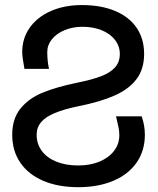

<svg xmlns="http://www.w3.org/2000/svg" viewBox="-20 -748 640 778"><path d="M29.5 -202Q29.5 -267 63 -308.2Q96.5 -349.5 152.5 -372.5Q208.5 -395.5 291 -412.5Q353 -425 390 -439.2Q427 -453.5 446.2 -475Q465.5 -496.5 465.5 -529.5Q465.5 -561 446 -586.2Q426.5 -611.5 392 -625.5Q357.5 -639.5 314 -639.5Q275.5 -639.5 242.8 -626.2Q210 -613 190.8 -589.5Q171.5 -566 171.5 -537Q171.5 -501.5 178.5 -469H79Q70 -518 70 -537Q70 -593 100.8 -636.2Q131.5 -679.5 186.5 -703.5Q241.5 -727.5 312 -727.5Q389 -727.5 446 -703.8Q503 -680 533.5 -635.5Q564 -591 564 -529.5Q564 -469 533.8 -428.2Q503.5 -387.5 446.2 -361.8Q389 -336 302 -318.5Q240.5 -306 202.5 -290.2Q164.5 -274.5 146.5 -253Q128.5 -231.5 128.5 -202Q128.5 -165 149.2 -136.8Q170 -108.5 208.2 -93Q246.5 -77.5 297 -77.5Q345.5 -77.5 383.2 -93.2Q421 -109 442.2 -136.8Q463.5 -164.5 463.5 -200Q463.5 -214.5 461.2 -227Q459 -239.5 453 -264.5L450 -276.5H554Q567 -240.5 567 -202Q567 -137.5 533.8 -89.5Q500.5 -41.5 439.5 -15.5Q378.5 10.5 297 10.5Q216 10.5 155.5 -15.2Q95 -41 62.2 -89Q29.5 -137 29.5 -202Z"/></svg>

Font: JuliaMono Medium
Style: Regular
Weight: 500
Monospace: yes
Designer: cormullion
Foundry: corm
Version: Version 0.054; ttfautohint (v1.8.4)